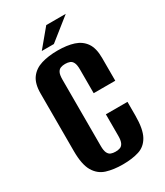

<svg xmlns="http://www.w3.org/2000/svg" viewBox="-186 -805 768 894"><g transform="rotate(-30 198.5 -358.0)"><path d="M202.3 12Q153.1 12 115.4 0.3Q77.8 -11.5 56.4 -47.6Q35 -83.8 35 -156.1V-466.3Q35 -518.8 56.4 -547.7Q77.8 -576.5 115.7 -588.1Q153.7 -599.7 203 -599.7Q253.2 -599.7 289.5 -588Q325.8 -576.2 345.8 -547.4Q365.9 -518.5 365.9 -466.3V-343.5H249.8V-471.1Q249.8 -495.5 243.8 -507.7Q237.9 -520 227.2 -524Q216.5 -528.1 202.6 -528.1Q188.7 -528.1 178.1 -524Q167.4 -520 161.4 -507.7Q155.5 -495.5 155.5 -471.1V-113.5Q155.5 -89.8 161.4 -77.2Q167.4 -64.6 178.1 -60.5Q188.7 -56.5 202.6 -56.5Q216.9 -56.5 227.4 -60.5Q237.9 -64.6 243.8 -77.2Q249.8 -89.8 249.8 -113.5V-229.9H365.9V-156.8Q365.9 -83.5 345.8 -47.3Q325.8 -11.1 289.3 0.4Q252.9 12 202.3 12ZM138.8 -634.4 217.1 -728.5H322L203.8 -634.4Z"/></g></svg>

Font: Alumni Sans Thin
Style: Regular
Weight: 100
Designer: Robert E. Leuschke
Foundry: Robert E. Leuschke
Version: Version 1.018